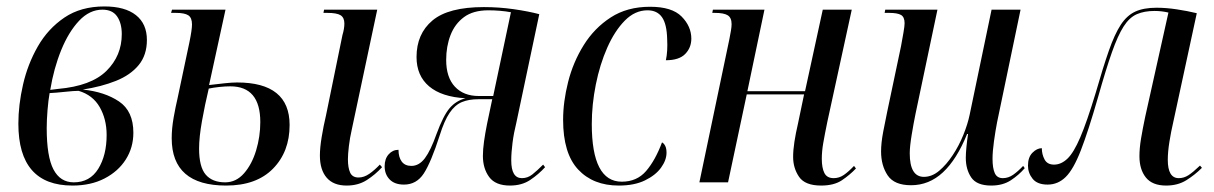

<svg xmlns="http://www.w3.org/2000/svg" viewBox="-20 -566 3769 596"><path d="M205 10Q37 10 37 -182Q37 -240 51.5 -303.5Q66 -367 97.5 -422Q129 -477 180 -511.5Q231 -546 304 -546Q368 -546 402 -519Q436 -492 436 -442Q436 -395 410.5 -364Q385 -333 340 -315Q295 -297 237 -288Q305 -281 349.5 -251Q394 -221 394 -154Q394 -108 370.5 -71Q347 -34 304.5 -12Q262 10 205 10ZM160 -290Q263 -299 310.5 -346Q358 -393 358 -460Q358 -494 343.5 -515Q329 -536 298 -536Q258 -536 225.5 -501.5Q193 -467 170 -410.5Q147 -354 136 -287ZM209 0Q259 0 285 -42Q311 -84 311 -147Q311 -196 289.5 -233.5Q268 -271 224 -284Q210 -284 182 -281Q154 -278 134 -277Q130 -255 127.5 -224Q125 -193 125 -168Q125 -80 146 -40Q167 0 209 0Z M682 10Q513 10 513 -137Q513 -167 519 -201Q525 -235 531 -260L568 -435Q576 -474 576 -490Q576 -511 564.5 -518.5Q553 -526 526 -526H511L514 -536H680L629 -302Q654 -305 677 -307.5Q700 -310 716 -310Q879 -310 879 -178Q879 -95 827.5 -42.5Q776 10 682 10ZM679 0Q713 0 737.5 -28Q762 -56 775 -99Q788 -142 788 -187Q788 -298 695 -298Q679 -298 660.5 -296Q642 -294 628 -291Q616 -241 607 -190.5Q598 -140 598 -105Q598 -48 618.5 -24Q639 0 679 0ZM1056 10Q1015 10 994 -14.5Q973 -39 973 -83Q973 -107 978.5 -140.5Q984 -174 992 -208L1043 -457Q1049 -477 1049 -493Q1049 -511 1037.5 -518.5Q1026 -526 996 -526H984L986 -536H1151L1072 -164Q1066 -138 1063 -112.5Q1060 -87 1060 -72Q1060 -45 1067 -30Q1074 -15 1093 -15Q1110 -15 1126.5 -26.5Q1143 -38 1159 -55L1166 -47Q1145 -24 1118.5 -7Q1092 10 1056 10Z M1563 10Q1518 10 1498.5 -16.5Q1479 -43 1479 -82Q1479 -102 1482.5 -127Q1486 -152 1492 -182L1508 -258H1465Q1435 -258 1413.5 -249Q1392 -240 1375.5 -215.5Q1359 -191 1345 -146Q1318 -62 1295.5 -27.5Q1273 7 1234 7Q1205 7 1189.5 -9Q1174 -25 1174 -50Q1174 -73 1186.5 -87Q1199 -101 1217 -101Q1217 -78 1227 -64.5Q1237 -51 1257 -51Q1281 -51 1299 -75Q1317 -99 1335 -150Q1356 -207 1375.5 -230Q1395 -253 1425 -261Q1351 -265 1312 -298Q1273 -331 1273 -389Q1273 -461 1322.5 -502.5Q1372 -544 1482 -544Q1529 -544 1574.5 -537.5Q1620 -531 1654 -522L1583 -186Q1575 -154 1571 -123Q1567 -92 1567 -68Q1567 -13 1600 -13Q1618 -13 1632.5 -24.5Q1647 -36 1666 -55L1672 -47Q1652 -25 1626 -7.5Q1600 10 1563 10ZM1466 -268H1511L1566 -528Q1550 -531 1532 -532.5Q1514 -534 1496 -534Q1449 -534 1420.5 -513Q1392 -492 1378.5 -457Q1365 -422 1365 -380Q1365 -326 1392 -297Q1419 -268 1466 -268Z M1901 10Q1821 10 1774.5 -40Q1728 -90 1728 -194Q1728 -250 1743.5 -311.5Q1759 -373 1792 -426Q1825 -479 1876 -512Q1927 -545 1998 -545Q2066 -545 2096 -514.5Q2126 -484 2126 -446Q2126 -418 2107 -398.5Q2088 -379 2047 -379Q2050 -393 2051 -409.5Q2052 -426 2051 -444Q2050 -491 2035 -512.5Q2020 -534 1990 -534Q1951 -534 1919.5 -502Q1888 -470 1865 -418Q1842 -366 1829.5 -303.5Q1817 -241 1817 -181Q1817 -2 1910 -2Q1957 -2 1985.5 -35Q2014 -68 2035 -124Q2041 -121 2045 -113Q2049 -105 2049 -92Q2049 -69 2032 -45.5Q2015 -22 1982 -6Q1949 10 1901 10Z M2529 10Q2479 10 2460.5 -17Q2442 -44 2442 -79Q2442 -100 2446 -126Q2450 -152 2457 -182L2476 -273H2298L2240 0H2151L2244 -444Q2247 -459 2249 -471Q2251 -483 2251 -491Q2251 -511 2239 -518.5Q2227 -526 2199 -526H2191L2193 -536H2353L2300 -283H2479L2534 -536H2624L2548 -187Q2540 -148 2535.5 -122Q2531 -96 2531 -73Q2531 -45 2539 -29Q2547 -13 2568 -13Q2585 -13 2599.5 -23Q2614 -33 2631 -51L2637 -43Q2618 -23 2593.5 -6.5Q2569 10 2529 10Z M3057 10Q3012 10 2995 -15Q2978 -40 2978 -76Q2978 -89 2980 -110Q2982 -131 2985 -150H2982Q2950 -71 2907 -31Q2864 9 2808 9Q2756 9 2735.5 -21.5Q2715 -52 2715 -96Q2715 -122 2721.5 -156.5Q2728 -191 2734 -219L2777 -423Q2781 -445 2784.5 -465Q2788 -485 2788 -494Q2788 -513 2777 -519.5Q2766 -526 2740 -526H2726L2728 -536H2890L2822 -213Q2816 -184 2810 -147.5Q2804 -111 2804 -90Q2804 -17 2848 -17Q2873 -17 2895.5 -36Q2918 -55 2937.5 -84.5Q2957 -114 2970.5 -147.5Q2984 -181 2990 -210L3058 -536H3148L3075 -186Q3070 -160 3065.5 -128Q3061 -96 3061 -73Q3061 -44 3068 -28.5Q3075 -13 3093 -13Q3110 -13 3125 -23.5Q3140 -34 3156 -51L3161 -44Q3143 -23 3118 -6.5Q3093 10 3057 10Z M3600 10Q3557 10 3537 -15Q3517 -40 3517 -81Q3517 -106 3522 -136Q3527 -166 3535 -204L3607 -527Q3586 -532 3564 -532Q3532 -532 3509 -522Q3486 -512 3468 -484Q3450 -456 3431.5 -403.5Q3413 -351 3389 -266Q3358 -158 3335 -99Q3312 -40 3288 -16.5Q3264 7 3232 7Q3200 7 3185.5 -11Q3171 -29 3171 -52Q3171 -78 3185 -92Q3199 -106 3214 -106Q3214 -87 3222.5 -71Q3231 -55 3252 -55Q3274 -55 3293.5 -73.5Q3313 -92 3333.5 -140Q3354 -188 3381 -277Q3404 -357 3422 -408.5Q3440 -460 3459 -489Q3478 -518 3504 -530Q3530 -542 3570 -542Q3600 -542 3633 -537Q3666 -532 3695 -525L3622 -187Q3615 -157 3610 -125.5Q3605 -94 3605 -70Q3605 -13 3639 -13Q3655 -13 3669 -22Q3683 -31 3705 -52L3711 -45Q3689 -23 3662.5 -6.5Q3636 10 3600 10Z"/></svg>

Font: Noto Serif Display Condensed
Style: Italic
Weight: 400
Width: 3
Italic angle: -12°
Designer: Monotype Design Team
Foundry: Monotype Imaging Inc.
Version: Version 2.009